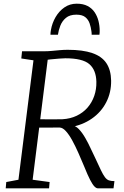

<svg xmlns="http://www.w3.org/2000/svg" viewBox="-20 -1021 674 1041"><path d="M11 0 14 -34 80 -46.5 161.5 -694 95.5 -704 99.5 -743H218.5Q239.5 -743 260.8 -745Q282 -747 303.8 -749Q325.5 -751 347.5 -751Q429 -751 480.5 -733.2Q532 -715.5 556.8 -678.5Q581.5 -641.5 582.5 -584Q583.5 -520 556 -466.5Q528.5 -413 477.8 -377.8Q427 -342.5 359 -331L369 -339.5Q388.5 -341 407.5 -321Q426.5 -301 443.2 -271.5Q460 -242 473.2 -212.8Q486.5 -183.5 495.5 -166Q514.5 -124.5 526.8 -99Q539 -73.5 548.8 -60.5Q558.5 -47.5 570.2 -43.2Q582 -39 600.5 -39L595.5 0H510Q502 0 492 -10Q482 -20 468.5 -46Q455 -72 436 -119.5Q421 -155.5 404.8 -192.2Q388.5 -229 371.5 -260Q354.5 -291 337.2 -310Q320 -329 303.5 -329.5Q301.5 -329.5 286 -329.5Q270.5 -329.5 249.2 -329.2Q228 -329 207.8 -329Q187.5 -329 175.5 -329L183 -374.5Q195 -374.5 215.5 -374.2Q236 -374 258 -374Q280 -374 297 -374.2Q314 -374.5 318.5 -374.5Q361.5 -377 396 -393.5Q430.5 -410 454.5 -437.5Q478.5 -465 491 -501Q503.5 -537 502.5 -578Q501 -641.5 464.5 -673.2Q428 -705 334 -705Q324.5 -705 300.2 -703.2Q276 -701.5 253.2 -699Q230.5 -696.5 224 -694L243 -732L157 -46.5L249 -34L246 0ZM396 -1001Q431 -1001 454.8 -988.5Q478.5 -976 492.8 -955Q507 -934 513.8 -907.8Q520.5 -881.5 520.5 -854Q520.5 -848 520.2 -842.8Q520 -837.5 519 -832.5H477Q477 -837 476.8 -842Q476.5 -847 475.5 -852.5Q473 -873 466 -893.8Q459 -914.5 442.5 -928Q426 -941.5 394 -941.5Q358 -941.5 337.5 -924.2Q317 -907 307.2 -882Q297.5 -857 294 -832.5H253.5Q253.5 -839.5 254.2 -845.5Q255 -851.5 256 -858Q262.5 -896 281.5 -928.5Q300.5 -961 329.5 -981Q358.5 -1001 396 -1001Z"/></svg>

Font: Merriweather 24pt Light
Style: Italic
Weight: 300
Italic angle: -7.8°
Version: Version 2.101